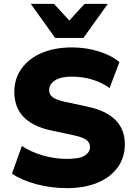

<svg xmlns="http://www.w3.org/2000/svg" viewBox="-20 -961 691 992"><path d="M326 11Q243 11 167 -9.5Q91 -30 42 -64L93 -207Q139 -176 201 -158Q263 -140 326 -140Q392 -140 418.5 -157.5Q445 -175 445 -201Q445 -224 426.5 -238Q408 -252 361 -262L244 -287Q54 -328 54 -486Q54 -555 91.5 -607Q129 -659 196 -687.5Q263 -716 352 -716Q425 -716 490.5 -695.5Q556 -675 597 -640L546 -506Q508 -534 458 -549.5Q408 -565 350 -565Q294 -565 264 -545.5Q234 -526 234 -495Q234 -473 252 -459Q270 -445 316 -435L432 -410Q625 -369 625 -216Q625 -147 588 -96Q551 -45 484 -17Q417 11 326 11ZM265 -765 139 -941H259L338 -855L417 -941H537L411 -765Z"/></svg>

Font: Nunito Sans Black
Style: Regular
Weight: 900
Designer: Vernon Adams
Foundry: Vernon Adams
Version: Version 3.006; ttfautohint (v1.8.3)